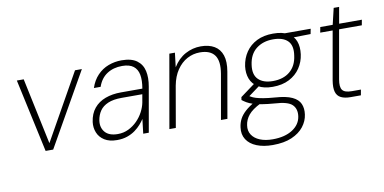

<svg xmlns="http://www.w3.org/2000/svg" viewBox="-79 -859 2646 1323"><g transform="rotate(-10 1244.0 -197.0)"><path d="M185 0 74 -512H122L220 -48L481 -512H529L238 0Z M684 12Q630 12 596 -9.5Q562 -31 548 -66Q534 -101 539 -140Q547 -197 577.5 -234Q608 -271 656.5 -289Q705 -307 766 -307H916Q926 -364 918.5 -403.5Q911 -443 883.5 -464Q856 -485 805 -485Q744 -485 699.5 -456Q655 -427 635 -369H588Q605 -421 638.5 -456Q672 -491 716 -507.5Q760 -524 808 -524Q877 -524 914.5 -496.5Q952 -469 962.5 -421.5Q973 -374 962 -313L907 0H868L880 -101Q869 -84 852 -64.5Q835 -45 811 -27.5Q787 -10 755.5 1Q724 12 684 12ZM696 -28Q737 -28 771.5 -45Q806 -62 832.5 -89Q859 -116 876 -148.5Q893 -181 899 -212L909 -269H764Q706 -269 668.5 -253Q631 -237 611.5 -208.5Q592 -180 586 -142Q579 -93 607 -60.5Q635 -28 696 -28Z M1051 0 1141 -512H1180L1168 -412Q1203 -469 1254 -496.5Q1305 -524 1362 -524Q1419 -524 1457 -501.5Q1495 -479 1510 -434Q1525 -389 1513 -320L1457 0H1412L1467 -313Q1482 -400 1452 -442Q1422 -484 1349 -484Q1301 -484 1259.5 -461.5Q1218 -439 1188 -395Q1158 -351 1146 -287L1096 0Z M1734 232Q1670 232 1622.5 213Q1575 194 1552 158Q1529 122 1536 73Q1540 42 1553.5 16Q1567 -10 1594 -34.5Q1621 -59 1665 -84L1700 -65Q1640 -35 1614 -3Q1588 29 1583 67Q1577 105 1595.5 133.5Q1614 162 1651.5 177.5Q1689 193 1741 193Q1826 193 1879.5 158.5Q1933 124 1941 67Q1948 16 1918 -13.5Q1888 -43 1797 -48Q1746 -52 1709.5 -58Q1673 -64 1648 -72Q1623 -80 1606 -90Q1589 -100 1575 -111L1578 -131L1684 -209L1723 -194L1613 -113L1617 -137Q1630 -130 1642.5 -122.5Q1655 -115 1674 -109Q1693 -103 1724.5 -97.5Q1756 -92 1807 -88Q1883 -83 1924.5 -63.5Q1966 -44 1980 -11.5Q1994 21 1988 63Q1982 108 1952 146.5Q1922 185 1868 208.5Q1814 232 1734 232ZM1804 -163Q1741 -163 1702.5 -186Q1664 -209 1649 -248Q1634 -287 1640 -336Q1648 -391 1677 -433.5Q1706 -476 1754 -500Q1802 -524 1868 -524Q1933 -524 1971.5 -502Q2010 -480 2024.5 -441Q2039 -402 2032 -350Q2025 -298 1996.5 -255.5Q1968 -213 1919.5 -188Q1871 -163 1804 -163ZM1812 -202Q1886 -202 1931.5 -240.5Q1977 -279 1986 -349Q1997 -418 1964 -451.5Q1931 -485 1861 -485Q1791 -485 1743.5 -448Q1696 -411 1686 -338Q1676 -270 1710.5 -236Q1745 -202 1812 -202ZM1948 -473 1939 -512H2130L2123 -476Z M2319 0Q2278 0 2252 -13Q2226 -26 2217.5 -55.5Q2209 -85 2217 -134L2277 -474H2190L2197 -512H2284L2311 -626H2349L2329 -512H2488L2481 -474H2322L2262 -134Q2253 -82 2269 -60.5Q2285 -39 2335 -39H2398L2391 0Z"/></g></svg>

Font: DM Sans 12pt ExtraLight
Style: Italic
Weight: 250
Italic angle: -10°
Version: Version 4.004;gftools[0.9.30]